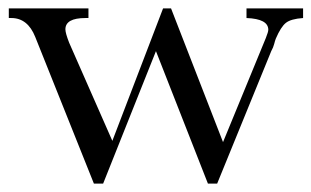

<svg xmlns="http://www.w3.org/2000/svg" viewBox="-20 -436 743 458"><path d="M476 2 352 -314 226 2H204L64 -348Q46 -393 7 -393H1V-416H191V-393H184Q136 -393 136 -366Q136 -357 145 -334L248 -100L369 -416H388L512 -97L614 -345Q620 -360 620 -365Q620 -391 568 -393V-416H703V-393Q674 -391 662 -381.5Q650 -372 638 -344Q636 -339 634 -331Q632 -323 627 -314L498 2Z"/></svg>

Font: New Athena Unicode
Style: Regular
Weight: 400
Designer: J. Rusten 1997; rev. by R. Hancock 2001, 2002, rev. by D. Mastronarde 2002-2021
Foundry: GreekKeys New Athena Unicode
Version: Version 5.008